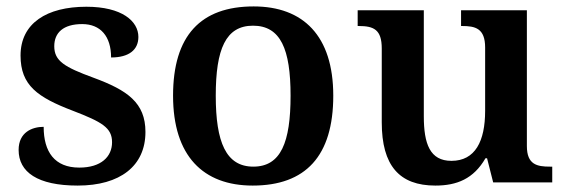

<svg xmlns="http://www.w3.org/2000/svg" viewBox="-20 -568 1764 598"><path d="M222 10C354 10 433 -51 433 -157C433 -248 377 -287 271 -326C181 -359 149 -378 149 -424C149 -466 177 -493 236 -493C293 -493 326 -455 326 -389C382 -389 411 -413 411 -453C411 -502 360 -547 249 -547C126 -547 44 -496 44 -395C44 -302 97 -265 207 -223C298 -188 329 -170 329 -125C329 -80 295 -46 227 -46C150 -46 116 -95 116 -173C80 -173 38 -156 38 -101C38 -32 97 10 222 10Z M767 10C932 10 1018 -82 1018 -270C1018 -457 924 -548 770 -548C605 -548 519 -457 519 -270C519 -82 613 10 767 10ZM769 -49C684 -49 652 -125 652 -270C652 -415 683 -488 768 -488C854 -488 885 -415 885 -270C885 -125 855 -49 769 -49Z M1336 10C1403 10 1455 -11 1492 -75H1497L1516 0H1700V-49H1693C1653 -49 1621 -55 1621 -113V-536H1416V-487H1419C1460 -487 1491 -480 1491 -420V-223C1491 -128 1460 -67 1386 -67C1319 -67 1300 -120 1300 -206V-536H1094V-487H1097C1144 -487 1169 -476 1169 -417V-187C1169 -52 1224 10 1336 10Z"/></svg>

Font: Noto Serif Georgian SemiBold
Style: Regular
Weight: 600
Designer: Monotype Design Team, Akaki Razmadze
Foundry: Google LLC
Version: Version 2.003